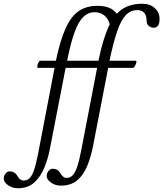

<svg xmlns="http://www.w3.org/2000/svg" viewBox="-167 -735 871 1024"><path d="M-73 269Q-100 269 -123.5 253Q-147 237 -147 218Q-147 202 -137.5 190.5Q-128 179 -116 179Q-88 179 -74 204Q-60 228 -42 228Q-24 228 -11 217Q2 206 13 176Q24 146 35 91L124 -373H35Q31 -373 32 -382.5Q33 -392 38 -401.5Q43 -411 48 -411H131Q154 -520 183 -584Q212 -648 253 -676Q294 -704 353 -704Q399 -704 427.5 -687.5Q456 -671 472 -634L421 -591Q416 -629 393 -649.5Q370 -670 338 -670Q304 -670 278 -645.5Q252 -621 231 -564Q210 -507 191 -411H295Q300 -411 298 -401.5Q296 -392 290.5 -382.5Q285 -373 280 -373H183L100 54Q90 109 70 158Q50 207 16 238Q-18 269 -73 269ZM156 255Q129 255 105.5 239Q82 223 82 204Q82 188 92 176.5Q102 165 113 165Q142 165 155 189Q170 214 187 214Q205 214 218 202.5Q231 191 242.5 160.5Q254 130 265 73L351 -373H261Q257 -373 258 -382.5Q259 -392 264 -401.5Q269 -411 274 -411H358Q381 -523 411 -590Q441 -657 484.5 -686Q528 -715 592 -715Q633 -715 658.5 -692Q684 -669 684 -634Q684 -587 652 -587Q639 -587 627 -596.5Q615 -606 615 -622Q615 -681 565 -681Q530 -681 504.5 -655Q479 -629 458.5 -570Q438 -511 417 -411H557Q562 -411 560 -401.5Q558 -392 552.5 -382.5Q547 -373 542 -373H410L330 40Q318 102 298 150.5Q278 199 244.5 227Q211 255 156 255Z"/></svg>

Font: Junicode
Style: Italic
Weight: 400
Italic angle: -11°
Designer: Peter S. Baker
Version: Version 2.100; ttfautohint (v1.8.4)